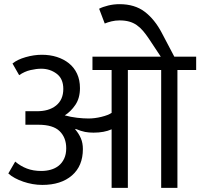

<svg xmlns="http://www.w3.org/2000/svg" viewBox="-20 -902 962 922"><path d="M40 -597Q63 -616 103 -627.5Q143 -639 181 -639Q220 -639 253 -628.5Q286 -618 311 -598Q336 -578 350 -548Q364 -518 364 -479Q364 -431 342 -398.5Q320 -366 291 -348Q320 -340 350 -336.5Q380 -333 405 -333Q435 -333 467.5 -341Q500 -349 516 -360V-566H424V-630H752L695 -716Q681 -737 667 -753.5Q653 -770 636.5 -781.5Q620 -793 600 -798.5Q580 -804 554 -804Q534 -804 515.5 -799.5Q497 -795 483 -789L456 -860Q473 -869 499.5 -875.5Q526 -882 554 -882Q627 -882 675 -845.5Q723 -809 757 -744L817 -630H922V-566H832V0H754V-566H594V0H516V-281Q480 -265 429 -265Q407 -265 388.5 -268.5Q370 -272 343 -283L341 -281Q359 -260 368.5 -237.5Q378 -215 378 -186Q378 -105 325.5 -59.5Q273 -14 183 -14Q160 -14 137 -18Q114 -22 92 -29.5Q70 -37 51.5 -47Q33 -57 20 -69L53 -126Q79 -104 109.5 -92.5Q140 -81 178 -81Q202 -81 223.5 -87Q245 -93 261.5 -106Q278 -119 288 -140Q298 -161 298 -190Q298 -241 266.5 -272Q235 -303 164 -303H102V-368H155Q214 -367 249 -395Q284 -423 284 -475Q284 -524 252 -548Q220 -572 178 -572Q155 -572 126.5 -565.5Q98 -559 72 -541Z"/></svg>

Font: Ek Mukta
Style: Regular
Weight: 400
Designer: Girish Dalvi and Yashodeep Gholap
Foundry: Ek Type
Version: Version 2.538;PS 1.001;hotconv 16.6.51;makeotf.lib2.5.65220;